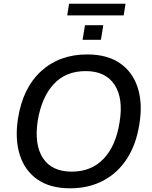

<svg xmlns="http://www.w3.org/2000/svg" viewBox="-20 -1008 819 1037"><path d="M77 -367Q103 -533 202 -623.5Q301 -714 451 -714Q559 -714 628 -666.5Q697 -619 724 -534Q751 -449 733 -339Q716 -228 665.5 -150.5Q615 -73 537 -32Q459 9 359 9Q251 9 182.5 -38.5Q114 -86 87 -171Q60 -256 77 -367ZM184 -357Q164 -227 212 -154Q260 -81 367 -81Q475 -81 541 -152Q607 -223 626 -349Q647 -477 598.5 -550.5Q550 -624 443 -624Q335 -624 270 -553.5Q205 -483 184 -357ZM343 -925 353 -988H658L648 -925ZM426 -793 439 -872H538L525 -793Z"/></svg>

Font: Mulish SemiBold
Style: Italic
Weight: 600
Italic angle: -9°
Designer: Vernon Adams
Foundry: Vernon Adams
Version: Version 3.603; ttfautohint (v1.8.3)